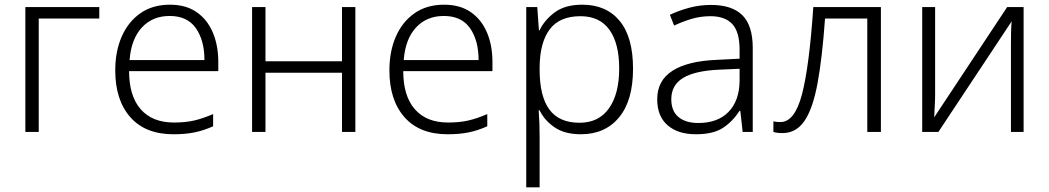

<svg xmlns="http://www.w3.org/2000/svg" viewBox="-20 -562 4470 818"><path d="M403 -532V-483H145V0H88V-532Z M704 -542Q772 -542 817.5 -510.5Q863 -479 886.5 -424Q910 -369 910 -298V-259H530Q530 -153 579.5 -96.5Q629 -40 721 -40Q770 -40 807 -48.5Q844 -57 888 -76V-24Q848 -6 809 2Q770 10 719 10Q599 10 535 -63Q471 -136 471 -262Q471 -343 498.5 -406Q526 -469 578 -505.5Q630 -542 704 -542ZM703 -494Q630 -494 584.5 -445Q539 -396 532 -306H851Q851 -390 814.5 -442Q778 -494 703 -494Z M1111 -532V-301H1437V-532H1494V0H1437V-252H1111V0H1054V-532Z M1872 -542Q1940 -542 1985.5 -510.5Q2031 -479 2054.5 -424Q2078 -369 2078 -298V-259H1698Q1698 -153 1747.5 -96.5Q1797 -40 1889 -40Q1938 -40 1975 -48.5Q2012 -57 2056 -76V-24Q2016 -6 1977 2Q1938 10 1887 10Q1767 10 1703 -63Q1639 -136 1639 -262Q1639 -343 1666.5 -406Q1694 -469 1746 -505.5Q1798 -542 1872 -542ZM1871 -494Q1798 -494 1752.5 -445Q1707 -396 1700 -306H2019Q2019 -390 1982.5 -442Q1946 -494 1871 -494Z M2461 -542Q2563 -542 2620 -473Q2677 -404 2677 -269Q2677 -134 2617.5 -62Q2558 10 2455 10Q2385 10 2342 -20Q2299 -50 2279 -92H2275Q2277 -67 2278 -37.5Q2279 -8 2279 17V236H2222V-532H2269L2276 -433H2279Q2299 -476 2343 -509Q2387 -542 2461 -542ZM2453 -493Q2364 -493 2322 -437Q2280 -381 2279 -276V-266Q2279 -152 2320.5 -95.5Q2362 -39 2449 -39Q2531 -39 2574.5 -100.5Q2618 -162 2618 -270Q2618 -377 2576.5 -435Q2535 -493 2453 -493Z M3009 -541Q3099 -541 3143 -497Q3187 -453 3187 -358V0H3144L3134 -90H3131Q3102 -45 3060.5 -17.5Q3019 10 2945 10Q2868 10 2824 -28.5Q2780 -67 2780 -139Q2780 -219 2845 -260.5Q2910 -302 3034 -307L3131 -312V-349Q3131 -427 3099.5 -460Q3068 -493 3007 -493Q2966 -493 2928 -482Q2890 -471 2852 -453L2834 -499Q2872 -517 2916.5 -529Q2961 -541 3009 -541ZM3041 -265Q2939 -260 2889.5 -229.5Q2840 -199 2840 -139Q2840 -89 2870.5 -63.5Q2901 -38 2955 -38Q3038 -38 3084 -85.5Q3130 -133 3131 -217V-269Z M3733 0H3675V-483H3495Q3483 -315 3463 -207Q3443 -99 3407.5 -47Q3372 5 3314 5Q3289 5 3275 0V-45Q3285 -42 3305 -42Q3366 -42 3397 -161Q3428 -280 3445 -532H3733Z M3964 -162Q3964 -140 3962.5 -112Q3961 -84 3960 -62L4271 -532H4341V0H4287V-371Q4287 -393 4287.5 -421.5Q4288 -450 4290 -471L3978 0H3909V-532H3964Z"/></svg>

Font: Noto Sans Light
Style: Regular
Weight: 300
Designer: Monotype Design Team
Foundry: Monotype Imaging Inc.
Version: Version 2.007